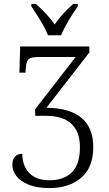

<svg xmlns="http://www.w3.org/2000/svg" viewBox="-20 -950 557 980"><path d="M140 -917V-930H163Q226 -874 259 -825Q293 -877 354 -930H377V-917Q354 -886 329.5 -844Q305 -802 292 -770H225Q213 -801 188 -842.5Q163 -884 140 -917ZM43 -109Q43 -136 56.5 -150.5Q70 -165 94 -165Q93 -107 128 -68.5Q163 -30 232 -30Q305 -30 346.5 -70Q388 -110 388 -200Q388 -277 344.5 -318Q301 -359 212 -359H160L159 -392L366 -659H180Q152 -659 138.5 -654.5Q125 -650 119 -637.5Q113 -625 111 -598L110 -579H79L83 -713H436V-682L217 -400Q456 -397 456 -199Q456 -95 394 -42.5Q332 10 232 10Q167 10 124.5 -8Q82 -26 62.5 -53Q43 -80 43 -109Z"/></svg>

Font: Noto Serif NarrowLight
Style: Regular
Weight: 300
Width: 4
Designer: Monotype Design Team
Foundry: Monotype Imaging Inc.
Version: Version 1.001